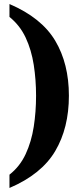

<svg xmlns="http://www.w3.org/2000/svg" viewBox="-20 -793 412 953"><path d="M27 74Q79 33 107.5 -28.5Q136 -90 147.5 -164Q159 -238 159 -318Q159 -397 147.5 -471Q136 -545 107.5 -606Q79 -667 27 -709V-773Q186 -705 254 -591Q322 -477 322 -318Q322 -158 254 -43Q186 72 27 140Z"/></svg>

Font: Noto Serif Thai Condensed ExtraBold
Style: Regular
Weight: 800
Width: 3
Designer: Monotype Design Team
Foundry: Monotype Imaging Inc.
Version: Version 2.002; ttfautohint (v1.8.4.7-5d5b)